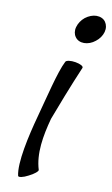

<svg xmlns="http://www.w3.org/2000/svg" viewBox="-90 -824 525 896"><g transform="rotate(10 172.5 -376.0)"><path d="M343 -709C348 -727 345 -744 336 -757C327 -770 311 -777 293 -777C276 -777 257 -770 240 -757C224 -744 213 -727 208 -709C203 -691 206 -674 215 -662C224 -649 239 -642 257 -642C275 -642 294 -649 310 -662C326 -674 338 -691 343 -709ZM186 -540C159 -488 129 -358 104 -267C77 -168 48 -38 62 22C64 29 86 25 110 12C135 0 154 -16 152 -22C129 -96 144 -182 167 -267C184 -313 233 -440 270 -526C274 -534 257 -543 234 -547C211 -551 189 -548 186 -540Z"/></g></svg>

Font: Nupuram Condensed Oblique
Style: Regular
Weight: 400
Width: 3
Designer: Santhosh Thottingal (santhosh.thottingal@gmail.com)
Foundry: SMC
Version: Version 1.000